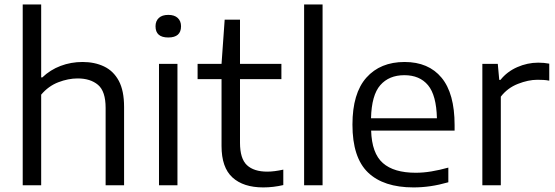

<svg xmlns="http://www.w3.org/2000/svg" viewBox="-20 -828 2482 858"><path d="M81.5 0V-808H164V-482H169Q204.5 -516 250.8 -533.5Q297 -551 349 -551Q403 -551 445 -531Q487 -511 510.8 -467Q534.5 -423 534.5 -350V0H452V-346Q452 -420 418 -448.8Q384 -477.5 327 -477.5Q285 -477.5 240.8 -460.5Q196.5 -443.5 164 -405V0Z M690.5 0V-542.5H773V0ZM732 -660.5Q675 -660.5 675 -710.5Q675 -734 689.8 -747.8Q704.5 -761.5 732 -761.5Q759.5 -761.5 774.2 -747.8Q789 -734 789 -710.5Q789 -660.5 732 -660.5Z M1156.5 9.5Q1067.5 9.5 1018.8 -35Q970 -79.5 970 -175.5V-474.5H863V-542.5H970L984 -740H1052.5V-542.5H1237.5V-474.5H1052.5V-190Q1052.5 -119 1083.5 -90Q1114.5 -61 1174.5 -61Q1205 -61 1246 -70V-1Q1201.5 9.5 1156.5 9.5Z M1339 0V-808H1421.5V0Z M1828 9.5Q1694 9.5 1624.5 -57.2Q1555 -124 1555 -271Q1555 -411 1617.2 -481Q1679.5 -551 1788 -551Q1895 -551 1953.2 -480.8Q2011.5 -410.5 2011.5 -269V-244.5H1638.5Q1641.5 -143 1690.8 -99.5Q1740 -56 1838 -56Q1871.5 -56 1907.8 -62Q1944 -68 1983.5 -79V-13.5Q1941.5 -1.5 1903.5 4Q1865.5 9.5 1828 9.5ZM1787 -492Q1718.5 -492 1679.5 -447.5Q1640.5 -403 1638 -299.5H1932.5Q1930 -402.5 1892.8 -447.2Q1855.5 -492 1787 -492Z M2135.5 0V-542.5H2204.5L2211 -471H2216.5Q2246 -508 2291.5 -528Q2337 -548 2385.5 -548Q2411.5 -548 2434.5 -543.5V-467.5Q2422 -470 2408.8 -470.8Q2395.5 -471.5 2381.5 -471.5Q2341 -471.5 2294.5 -453.2Q2248 -435 2218 -396V0Z"/></svg>

Font: Encode Sans SmExp
Style: Regular
Weight: 400
Width: 6
Designer: Multiple Designers
Foundry: Impallari Type
Version: Version 3.002; ttfautohint (v1.8.3) -l 8 -r 50 -G 200 -x 14 